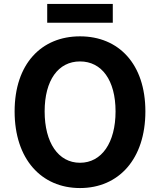

<svg xmlns="http://www.w3.org/2000/svg" viewBox="-20 -938 810 972"><path d="M385 14C581 14 716 -133 716 -374C716 -614 581 -754 385 -754C189 -754 54 -614 54 -374C54 -133 189 14 385 14ZM385 -114C275 -114 206 -216 206 -374C206 -532 275 -627 385 -627C495 -627 565 -532 565 -374C565 -216 495 -114 385 -114ZM219 -823H551V-918H219Z"/></svg>

Font: Noto Sans Mono CJK HK
Style: Bold
Weight: 700
Designer: Ryoko NISHIZUKA 西塚涼子 (kana, bopomofo & ideographs); Paul D. Hunt (Latin, Greek & Cyrillic); Sandoll Communications 산돌커뮤니
Foundry: Adobe
Version: Version 2.004;hotconv 1.0.118;makeotfexe 2.5.65603